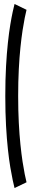

<svg xmlns="http://www.w3.org/2000/svg" viewBox="-20 -766 158 964"><path d="M53 178.1Q49.4 164 43.8 138.2Q38.2 112.4 31.8 74.1Q25.3 35.7 19.7 -16.3Q14 -68.2 10.3 -134.9Q6.6 -201.6 6.6 -283.8Q6.6 -365.9 10.3 -432.8Q14 -499.6 19.7 -551.8Q25.3 -604 31.8 -642.5Q38.2 -680.9 43.8 -706.6Q49.4 -732.2 53 -746L113.2 -716.8Q109.5 -701.9 104.2 -676.2Q99 -650.6 93.3 -613.4Q87.6 -576.2 82.6 -527.6Q77.5 -478.9 74.4 -418.1Q71.2 -357.2 71.2 -283.8Q71.2 -210.3 74.4 -149.6Q77.5 -88.9 82.6 -40.2Q87.6 8.4 93.3 45.6Q99 82.8 104.2 108.6Q109.5 134.4 113.2 149.2Z"/></svg>

Font: Anybody UltraCondensed Thin
Style: Regular
Weight: 100
Width: 1
Designer: Tyler Finck
Foundry: Etcetera Type Company
Version: Version 1.110